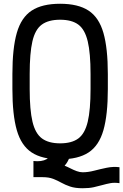

<svg xmlns="http://www.w3.org/2000/svg" viewBox="-20 -834 656 1022"><path d="M300 14Q204 14 148.5 -22.5Q93 -59 69.5 -141Q46 -223 46 -360V-440Q46 -577 69.5 -659Q93 -741 148.5 -777.5Q204 -814 300 -814Q396 -814 451.5 -777.5Q507 -741 530.5 -659Q554 -577 554 -440V-360Q554 -223 530.5 -141Q507 -59 451.5 -22.5Q396 14 300 14ZM420 168Q380 168 353.5 159Q327 150 306.5 138.5Q286 127 263 118Q240 109 207 109H158V23Q202 28 228.5 13Q255 -2 271 -37L352 -42Q359 -22 350 3.5Q341 29 324 48Q339 54 355.5 62.5Q372 71 388.5 77Q405 83 420 83Q449 83 481.5 74.5Q514 66 548 59Q582 52 616 56V141Q589 137 567.5 141Q546 145 525 151Q504 157 479 162.5Q454 168 420 168ZM300 -71Q362 -71 397 -97Q432 -123 447 -186Q462 -249 462 -360V-440Q462 -551 447 -614Q432 -677 397 -703Q362 -729 300 -729Q238 -729 202.5 -703Q167 -677 152.5 -614Q138 -551 138 -440V-360Q138 -249 153 -186Q168 -123 203.5 -97Q239 -71 300 -71Z"/></svg>

Font: Victor Mono SemiBold
Style: Regular
Weight: 600
Monospace: yes
Designer: Rune Bjørnerås
Version: Version 1.561;gftools[0.9.30]